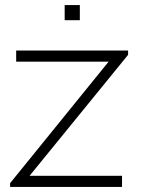

<svg xmlns="http://www.w3.org/2000/svg" viewBox="-20 -740 567 760"><path d="M463 0H20V-15L410 -496H44V-540H487V-523L97 -44H463ZM296 -660H236V-720H296Z"/></svg>

Font: Manrope Variable Light
Style: Regular
Weight: 200
Designer: Mikhail Sharanda
Foundry: Mikhail Sharanda
Version: Version 4.505